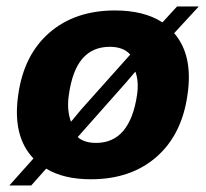

<svg xmlns="http://www.w3.org/2000/svg" viewBox="-20 -542 634 591"><path d="M334 -509.8Q423.3 -509.8 480 -473.1L524.9 -522H591.8L516.1 -439.9Q575.2 -371.6 557.1 -250Q540 -127.4 461.4 -58.8Q382.8 9.8 259.8 9.8Q175.8 9.8 122.1 -22.9L76.2 28.8H8.8L83 -54.2Q17.6 -122.6 36.1 -250Q53.2 -373 132.1 -441.4Q210.9 -509.8 334 -509.8ZM191.9 -250Q185.1 -204.6 198.2 -168H199.2L230 -205.1L380.9 -374Q359.9 -397.9 317.9 -397.9Q265.1 -397.9 233.9 -361.8Q202.6 -325.7 191.9 -250ZM219.2 -120.1Q238.8 -102.1 275.9 -102.1Q379.9 -102.1 401.9 -250Q407.7 -291 397 -320.8H396L367.2 -287.1Z"/></svg>

Font: Human Sans Bold
Style: Italic
Weight: 700
Italic angle: -8°
Designer: Tim Radville
Foundry: Continuum
Version: Version 1.000;FEAKit 1.0